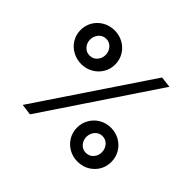

<svg xmlns="http://www.w3.org/2000/svg" viewBox="-154 -877 1094 1094"><g transform="rotate(45 393.0 -330.5)"><path d="M134 1 585 -671 652 -663 201 10ZM65 -534Q65 -572 83.5 -603Q102 -634 134 -652Q166 -670 205 -670Q243 -670 275 -652Q307 -634 325.5 -603Q344 -572 344 -534Q344 -497 325.5 -466Q307 -435 275 -417Q243 -399 205 -399Q167 -399 134.5 -417Q102 -435 83.5 -466Q65 -497 65 -534ZM267 -534Q267 -561 249.5 -581.5Q232 -602 205 -602Q177 -602 159.5 -581.5Q142 -561 142 -534Q142 -507 159.5 -487Q177 -467 205 -467Q232 -467 249.5 -487Q267 -507 267 -534ZM444 -127Q444 -164 462.5 -195.5Q481 -227 512.5 -245Q544 -263 582 -263Q620 -263 652 -245Q684 -227 702.5 -195.5Q721 -164 721 -127Q721 -69 681 -30Q641 9 582 9Q544 9 512.5 -9Q481 -27 462.5 -58Q444 -89 444 -127ZM644 -127Q644 -154 626.5 -174.5Q609 -195 581 -195Q554 -195 536.5 -174.5Q519 -154 519 -127Q519 -100 536.5 -80Q554 -60 581 -60Q609 -60 626.5 -80Q644 -100 644 -127Z"/></g></svg>

Font: Secular One
Style: Regular
Weight: 400
Designer: Michal Sahar
Foundry: Hagilda
Version: Version 1.000